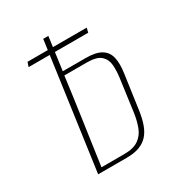

<svg xmlns="http://www.w3.org/2000/svg" viewBox="-146 -685 723 781"><g transform="rotate(-30 216.0 -294.5)"><path d="M89 0 171 -589H195L174 -435H281Q330 -435 354.5 -419.5Q379 -404 385.5 -375Q392 -346 386 -304L363 -141Q358 -106 348.5 -79.5Q339 -53 323 -35.5Q307 -18 282.5 -9Q258 0 222 0ZM115 -18H222Q265 -18 289 -34.5Q313 -51 324 -79.5Q335 -108 340 -143L361 -297Q365 -327 363 -354.5Q361 -382 342 -399.5Q323 -417 276 -417H171Q158 -317 143.5 -217Q129 -117 115 -18ZM62 -519 69 -540H347L342 -519Z"/></g></svg>

Font: Alumni Sans SC Thin
Style: Italic
Weight: 100
Italic angle: -8°
Designer: Robert E. Leuschke
Foundry: Robert E. Leuschke
Version: Version 1.016